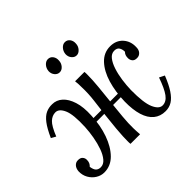

<svg xmlns="http://www.w3.org/2000/svg" viewBox="-164 -945 1176 1176"><g transform="rotate(-45 423.5 -357.0)"><path d="M129 11Q101 11 76 -4.5Q51 -20 36 -46.5Q21 -73 22 -106Q24 -130 36.5 -143.5Q49 -157 66 -157Q88 -158 98.5 -146Q109 -134 108 -118Q108 -105 103.5 -95Q99 -85 90 -77Q94 -49 105.5 -38Q117 -27 136 -27Q161 -27 180 -49.5Q199 -72 212 -108.5Q225 -145 232.5 -187Q240 -229 242 -269Q247 -374 227.5 -418Q208 -462 177 -462Q149 -462 125.5 -440Q102 -418 76 -353L46 -370Q72 -428 95.5 -458.5Q119 -489 144 -500.5Q169 -512 198 -511Q235 -511 263.5 -485.5Q292 -460 307.5 -411Q323 -362 319 -292Q316 -210 291.5 -141Q267 -72 226 -30.5Q185 11 129 11ZM660 11Q615 11 584 -14.5Q553 -40 538 -89Q523 -138 524 -208Q526 -291 546.5 -359.5Q567 -428 606 -469.5Q645 -511 700 -511Q751 -511 781.5 -477.5Q812 -444 810 -394Q810 -370 797.5 -356.5Q785 -343 768 -343Q746 -342 736 -354Q726 -366 726 -382Q726 -396 729.5 -405.5Q733 -415 741 -423Q741 -445 731.5 -459.5Q722 -474 699 -474Q674 -474 656 -451.5Q638 -429 626 -392.5Q614 -356 608 -313.5Q602 -271 601 -231Q600 -121 620.5 -74Q641 -27 672 -27Q704 -27 728 -59.5Q752 -92 777 -164L811 -147Q788 -89 765 -54.5Q742 -20 717 -4.5Q692 11 660 11ZM366 0Q365 -7 365 -12.5Q365 -18 365 -26Q365 -43 366 -66.5Q367 -90 370.5 -129Q374 -168 381 -231Q388 -290 395 -345Q402 -400 400 -457Q400 -469 399.5 -482.5Q399 -496 397 -511H478Q479 -504 479 -498.5Q479 -493 479 -485Q479 -443 473.5 -386Q468 -329 461.5 -268.5Q455 -208 450 -152Q445 -96 446 -55Q446 -43 447 -29Q448 -15 449 0ZM292 -243 293 -272H543V-244ZM517 -616Q498 -616 485 -632Q472 -648 473 -670Q475 -693 489.5 -709Q504 -725 522 -725Q542 -725 554 -709Q566 -693 564 -670Q563 -648 548.5 -632Q534 -616 517 -616ZM370 -616Q351 -616 338 -632Q325 -648 326 -670Q328 -693 342.5 -709Q357 -725 375 -725Q395 -725 407 -709Q419 -693 417 -670Q416 -648 402 -632Q388 -616 370 -616Z"/></g></svg>

Font: Lora Italic
Style: Italic
Weight: 400
Italic angle: -3°
Designer: Olga Karpushina, Alexei Vanyashin (Cyrillic)
Foundry: Cyreal
Version: Version 2.210; ttfautohint (v1.8.1.43-b0c9)